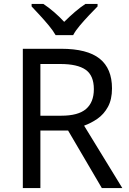

<svg xmlns="http://www.w3.org/2000/svg" viewBox="-20 -964 662 984"><path d="M294 -714Q427 -714 490.5 -663.5Q554 -613 554 -511Q554 -454 533 -416Q512 -378 479.5 -355.5Q447 -333 411 -320L607 0H502L329 -295H187V0H97V-714ZM289 -636H187V-371H294Q381 -371 421 -405.5Q461 -440 461 -507Q461 -577 419 -606.5Q377 -636 289 -636ZM265 -784Q252 -807 230 -833.5Q208 -860 184 -886Q160 -912 142 -931V-944H202Q228 -927 256 -903Q284 -879 309 -852Q336 -879 364 -903Q392 -927 418 -944H480V-931Q461 -912 436.5 -886Q412 -860 389.5 -833.5Q367 -807 355 -784Z"/></svg>

Font: Noto Sans Elymaic
Style: Regular
Weight: 400
Designer: Morgane Pierson
Foundry: Google LLC
Version: Version 1.002; ttfautohint (v1.8.4.7-5d5b)